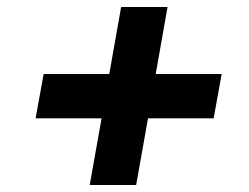

<svg xmlns="http://www.w3.org/2000/svg" viewBox="-20 -631 714 550"><path d="M327 -611H460L426 -419H615L592 -292H404L370 -101H237L271 -292H82L105 -419H293Z"/></svg>

Font: Poppins SemiBold
Style: Italic
Weight: 600
Italic angle: -10°
Designer: Ninad Kale (Devanagari), Jonny Pinhorn (Latin)
Foundry: Indian Type Foundry
Version: Version 3.200;PS 1.000;hotconv 16.6.54;makeotf.lib2.5.65590